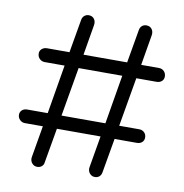

<svg xmlns="http://www.w3.org/2000/svg" viewBox="-79 -775 812 849"><g transform="rotate(10 327.0 -350.0)"><path d="M630 -491Q630 -478 621 -470Q612 -462 598 -462H507L469 -242H559Q573 -242 582 -233Q591 -224 591 -210Q591 -197 582 -189Q573 -181 559 -181H459L432 -26Q430 -14 422 -7Q414 0 402 0Q389 0 380 -9.5Q371 -19 371 -33L372 -41L396 -181H200L173 -26Q172 -14 163.5 -7Q155 0 143 0Q130 0 121 -9.5Q112 -19 112 -33L113 -41L137 -181H56Q43 -181 33.5 -190.5Q24 -200 24 -213Q24 -226 33 -234Q42 -242 56 -242H148L185 -462H96Q82 -462 72.5 -471.5Q63 -481 63 -495Q63 -508 72.5 -516Q82 -524 96 -524H196L222 -674Q224 -686 232.5 -693Q241 -700 252 -700Q268 -700 276.5 -688.5Q285 -677 282 -660L259 -524H455L481 -674Q483 -686 491 -693Q499 -700 511 -700Q527 -700 535.5 -688.5Q544 -677 541 -660L518 -524H598Q612 -524 621 -514.5Q630 -505 630 -491ZM407 -242 444 -462H248L210 -242Z"/></g></svg>

Font: Quicksand
Style: Regular
Weight: 400
Designer: Andrew Paglinawan
Foundry: Andrew Paglinawan
Version: Version 3.000